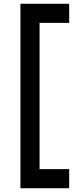

<svg xmlns="http://www.w3.org/2000/svg" viewBox="-20 -820 448 1024"><path d="M349 82V184H89V-800H349V-698H191V82Z"/></svg>

Font: Syne
Style: Bold
Weight: 700
Designer: Lucas Descroix
Foundry: Bonjour Monde
Version: Version 2.200